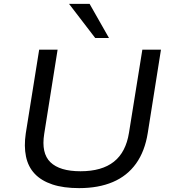

<svg xmlns="http://www.w3.org/2000/svg" viewBox="-20 -961 886 990"><path d="M388 9Q307 9 250 -10Q193 -29 159 -65Q125 -101 114 -154Q103 -207 113 -274L182 -705H277L208 -271Q192 -171 240 -124.5Q288 -78 395 -78Q505 -78 567 -127Q629 -176 645 -276L714 -705H810L742 -276Q727 -181 681.5 -117.5Q636 -54 562 -22.5Q488 9 388 9ZM471 -765 336 -941H442L542 -765Z"/></svg>

Font: Nunito Sans 7pt SemiExpanded
Style: Italic
Weight: 400
Width: 6
Italic angle: -9°
Designer: Vernon Adams
Foundry: Vernon Adams
Version: Version 3.101;gftools[0.9.27]